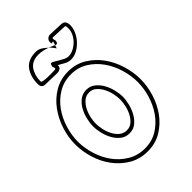

<svg xmlns="http://www.w3.org/2000/svg" viewBox="-209 -779 899 899"><g transform="rotate(-45 240.0 -329.5)"><path d="M229 -503Q280 -503 320 -478.5Q360 -454 387.5 -416Q415 -378 429.5 -330.5Q444 -283 444 -238Q444 -192 429.5 -145Q415 -98 387.5 -60Q360 -22 320 2Q280 26 229 26Q177 26 136.5 2Q96 -22 68 -59.5Q40 -97 25.5 -144Q11 -191 11 -238Q11 -284 26 -331Q41 -378 69 -416.5Q97 -455 137.5 -479Q178 -503 229 -503ZM229 -484Q182 -484 144.5 -461.5Q107 -439 81.5 -403.5Q56 -368 42.5 -324Q29 -280 29 -238Q29 -196 42.5 -152Q56 -108 81.5 -73Q107 -38 144.5 -15.5Q182 7 229 7Q276 7 312.5 -15.5Q349 -38 374 -73.5Q399 -109 412 -152.5Q425 -196 425 -238Q425 -280 412 -323.5Q399 -367 374 -402.5Q349 -438 312.5 -461Q276 -484 229 -484ZM229 -382Q254 -382 272.5 -367Q291 -352 303 -330.5Q315 -309 321 -284Q327 -259 327 -238Q327 -218 321 -193Q315 -168 303 -146Q291 -124 272.5 -109Q254 -94 229 -94Q203 -94 184.5 -108.5Q166 -123 154 -144.5Q142 -166 136 -191.5Q130 -217 130 -238Q130 -259 136 -284.5Q142 -310 154 -331.5Q166 -353 184.5 -367.5Q203 -382 229 -382ZM229 -364Q208 -364 192.5 -350.5Q177 -337 167 -317.5Q157 -298 152.5 -276.5Q148 -255 148 -238Q148 -221 152.5 -199.5Q157 -178 167 -158.5Q177 -139 192.5 -126Q208 -113 229 -113Q250 -113 265 -126Q280 -139 290 -158.5Q300 -178 304.5 -199.5Q309 -221 309 -238Q309 -255 304.5 -276.5Q300 -298 290 -317.5Q280 -337 265 -350.5Q250 -364 229 -364ZM216 -558V-555Q216 -544 207.5 -538.5Q199 -533 189 -533L112 -535Q87 -535 87 -561Q87 -611 111 -643Q135 -675 187 -675Q204 -675 218 -666Q232 -657 243 -646Q229 -651 215 -654Q201 -657 187 -657Q144 -657 124.5 -629Q105 -601 105 -561Q105 -556 116.5 -554Q128 -552 142.5 -551.5Q157 -551 170.5 -551.5Q184 -552 189 -552Q197 -552 197 -558Q197 -559 196.5 -560Q196 -561 196 -562Q193 -566 193 -572Q193 -574 195.5 -580.5Q198 -587 201 -587Q206 -587 215.5 -581.5Q225 -576 236.5 -569Q248 -562 259.5 -556.5Q271 -551 281 -551Q298 -551 314.5 -559.5Q331 -568 344 -581Q357 -594 365 -610.5Q373 -627 373 -644Q373 -650 372.5 -656.5Q372 -663 364 -663L294 -666Q287 -666 287 -660Q287 -657 288.5 -653.5Q290 -650 290 -646Q290 -642 288 -636.5Q286 -631 281 -631Q276 -631 273 -632L279 -651Q278 -652 275 -652Q271 -652 269 -648Q266 -654 266 -660Q266 -671 274.5 -678.5Q283 -686 294 -685L365 -682Q379 -681 384.5 -671.5Q390 -662 390 -649Q390 -629 380.5 -608Q371 -587 355 -570Q339 -553 319.5 -542.5Q300 -532 279 -532Q262 -532 246 -541Q230 -550 216 -558ZM268 -636Q262 -638 255.5 -641Q249 -644 243 -646Q251 -640 256.5 -632.5Q262 -625 268 -617L273 -632ZM270 -647 269 -648Z"/></g></svg>

Font: RonaldsonGothicLicht
Style: Regular
Weight: 400
Designer: Mr. Robertson for MacKellar, Smiths & Jordan Co. Philadelphia
Foundry: CAT-Fonts Peter Wiegel
Version: 1.000